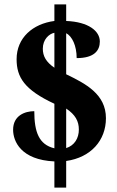

<svg xmlns="http://www.w3.org/2000/svg" viewBox="-20 -780 537 879"><path d="M229 -41V79H283V-43C396 -59 465 -137 465 -239C465 -349 372 -397 283 -440V-628C310 -614 331 -571 331 -514C413 -514 437 -550 437 -590C437 -638 385 -680 283 -684V-760H229V-684C130 -671 56 -607 56 -509C56 -427 91 -369 229 -305V-101C158 -118 137 -176 137 -271C94 -271 40 -251 40 -186C40 -133 76 -48 229 -41ZM229 -630V-470C191 -496 176 -523 176 -557C176 -599 204 -625 229 -630ZM283 -102V-283C325 -255 341 -225 341 -187C341 -147 321 -114 283 -102Z"/></svg>

Font: Noto Serif Devanagari Condensed Black
Style: Regular
Weight: 900
Width: 3
Designer: Universal Thirst, Indian Type Foundry and the Monotype Design Team
Foundry: Monotype Imaging Inc.
Version: Version 2.004